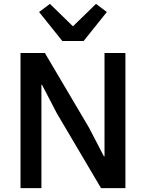

<svg xmlns="http://www.w3.org/2000/svg" viewBox="-20 -972 754 992"><path d="M274 -386 197 -534H194V0H86V-698H212L440 -312L517 -164H520V-698H628V0H502ZM302 -760 182 -910 238 -952 357 -836 476 -952 532 -910 412 -760Z"/></svg>

Font: Plexus Sans Medium
Style: Regular
Weight: 500
Version: Version 2.001;PS 002.001;hotconv 1.0.70;makeotf.lib2.5.58329